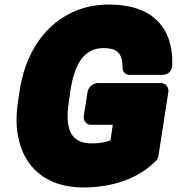

<svg xmlns="http://www.w3.org/2000/svg" viewBox="-20 -778 779 846"><path d="M385 -146C292 -146 264 -208 284 -334L290 -377C309 -502 353 -566 436 -566C502 -566 520 -538 520 -479C520 -462 533 -448 552 -448H695C728 -448 739 -474 739 -489C745 -659 648 -758 461 -758C411 -758 365 -750 320 -733C179 -677 92 -547 66 -376L60 -334C51 -276 50 -223 60 -176C84 -47 178 48 347 48C477 48 587 9 664 -66C671 -72 677 -81 678 -90L722 -374C724 -390 713 -412 690 -412H410C394 -412 370 -397 366 -374L349 -266C347 -250 358 -228 381 -228H477L467 -160C452 -152 419 -146 385 -146Z"/></svg>

Font: Asimov Print
Style: EIt
Weight: 500
Designer: Google
Version: Version 2.000980; 2014